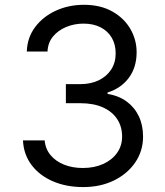

<svg xmlns="http://www.w3.org/2000/svg" viewBox="-20 -757 677 787"><path d="M321.3 9.8Q251 9.8 196 -14.2Q141.1 -38.1 108.9 -81.3Q76.7 -124.5 74.2 -181.6H163.1Q166 -146.5 187.3 -121.1Q208.5 -95.7 242.9 -82Q277.3 -68.4 319.3 -68.4Q366.2 -68.4 402.6 -84.7Q439 -101.1 459.7 -130.1Q480.5 -159.2 480.5 -197.3Q480.5 -237.8 460.4 -268.6Q440.4 -299.3 402.1 -316.7Q363.8 -334 308.6 -334H250V-412.1H308.6Q351.6 -412.1 384.3 -427.7Q417 -443.4 435.5 -471.7Q454.1 -500 454.1 -538.1Q454.1 -575.2 438 -602.5Q421.9 -629.9 392.3 -645Q362.8 -660.2 322.3 -660.2Q284.7 -660.2 251.5 -646.5Q218.3 -632.8 197.3 -607.4Q176.3 -582 174.8 -545.9H89.8Q91.8 -603 124 -646Q156.2 -689 208.7 -713.1Q261.2 -737.3 324.2 -737.3Q391.6 -737.3 439.9 -710.2Q488.3 -683.1 514.2 -638.7Q540 -594.2 540 -543Q540 -481 508.1 -438Q476.1 -395 420.9 -377.9V-372.1Q466.8 -364.7 499.3 -340.8Q531.7 -316.9 549.1 -280.3Q566.4 -243.7 566.4 -197.3Q566.4 -138.2 534.4 -91.3Q502.4 -44.4 447 -17.3Q391.6 9.8 321.3 9.8Z"/></svg>

Font: Inter V
Style: Weight 400 Optical size 14.0
Weight: 400
Designer: Rasmus Andersson
Foundry: rsms
Version: Version 4.000;git-4fc901f